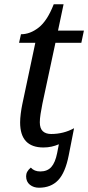

<svg xmlns="http://www.w3.org/2000/svg" viewBox="-20 -679 412 897"><path d="M162 198Q137 198 119.5 184Q102 170 102 144Q102 122 124 104Q140 122 168 122Q201 122 219.5 101.5Q238 81 247 36L255 -5Q239 2 221 6Q203 10 183 10Q74 10 74 -107Q74 -125 77 -148.5Q80 -172 84 -191L145 -479H69L78 -519Q121 -519 161 -550.5Q201 -582 231 -659H277L251 -536H372L360 -479H239L178 -194Q173 -169 169.5 -146.5Q166 -124 166 -108Q166 -79 180 -66Q194 -53 219 -53Q277 -53 326 -80L301 47Q285 128 251.5 163Q218 198 162 198Z"/></svg>

Font: NotoSerif-Italic
Style: Regular
Weight: 400
Italic angle: -12°
Designer: Monotype Design Team
Foundry: Monotype Imaging Inc.
Version: Version 2.007; ttfautohint (v1.8) -l 8 -r 50 -G 200 -x 14 -D